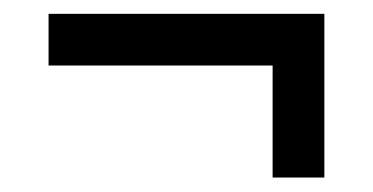

<svg xmlns="http://www.w3.org/2000/svg" viewBox="-20 -398 528 272"><path d="M439.5 -378.4V-146.5H366.2V-305.2H48.8V-378.4Z"/></svg>

Font: Sanitrixie
Style: Regular
Weight: 400
Designer: Jayvee D. Enaguas (Grand Chaos)
Version: Version 1.1 - 6/9/2013